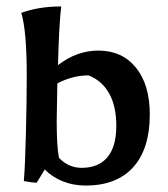

<svg xmlns="http://www.w3.org/2000/svg" viewBox="-20 -567 522 596"><path d="M119 -41 94 0Q79 0 54 -5Q58 -52 60.5 -154.5Q63 -257 63 -333Q63 -472 46 -527Q100 -547 170 -547Q163 -487 160 -365Q219 -410 285 -410Q359 -410 402 -357Q445 -304 445 -212Q445 -105 393.5 -48Q342 9 246 9Q207 9 174 -4.5Q141 -18 119 -41ZM341 -176Q341 -238 318.5 -277.5Q296 -317 255 -333Q205 -333 158 -308L156 -192Q156 -112 163 -77Q193 -46 233 -46Q286 -46 313.5 -79Q341 -112 341 -176Z"/></svg>

Font: Mirza Medium
Style: Regular
Weight: 500
Designer: Arabic design by Kourosh Beigpour, Latin design by Eduardo Tunni, engineering by Lasse Fister
Version: Version 1.0010g